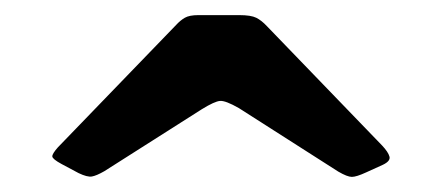

<svg xmlns="http://www.w3.org/2000/svg" viewBox="-20 -790 585 254"><path d="M247 -645.5 118 -563.5Q107.5 -557.5 101.5 -556.5Q95.5 -555.5 84 -561L61.5 -573Q49.5 -579.5 49.2 -583Q49 -586.5 56.5 -595L213 -757Q218.5 -763 224.5 -766.5Q230.5 -770 242.5 -770H296.5Q312 -770 319 -766.5Q326 -763 333 -755.5L485.5 -597.5Q493.5 -589 495.2 -583Q497 -577 486.5 -572L464.5 -562Q451.5 -556 445.5 -556Q439.5 -556 427.5 -563L296 -647Q278.5 -657 271.2 -656.5Q264 -656 247 -645.5Z"/></svg>

Font: Besley* Condensed Heavy
Style: Regular
Weight: 800
Width: 3
Designer: Owen Earl
Foundry: indestructible type*
Version: Version 3.000; ttfautohint (v1.8.3)